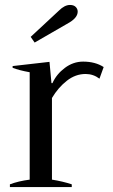

<svg xmlns="http://www.w3.org/2000/svg" viewBox="-20 -756 456 776"><path d="M104 -607 218 -713Q241 -736 263 -736Q278 -736 286 -728Q294 -720 294 -709Q294 -686 262 -666L120 -584ZM20 -11Q54 -24 100 -30V-464Q56 -472 31 -482V-489L180 -506L188 -420H192Q208 -456 242 -481.5Q276 -507 316 -507Q365 -507 399 -485L382 -438Q357 -457 326 -457Q285 -457 250 -429.5Q215 -402 190 -360V-30Q234 -23 270 -11V0H20Z"/></svg>

Font: Trirong
Style: Regular
Weight: 400
Designer: Katatrad Team
Foundry: CadsonDemak
Version: Version 1.001